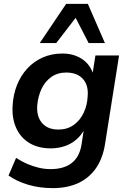

<svg xmlns="http://www.w3.org/2000/svg" viewBox="-20 -780 667 990"><path d="M252 190Q185 190 126.5 173Q68 156 24 125L63 34Q90 52 119 64.5Q148 77 178.5 84.5Q209 92 241 92Q308 92 348.5 61.5Q389 31 400 -32L413 -117L417 -116Q400 -83 373 -60Q346 -37 312.5 -26Q279 -15 242 -15Q178 -15 132.5 -42Q87 -69 64 -119Q41 -169 45 -235Q48 -292 67.5 -341Q87 -390 120.5 -426.5Q154 -463 200 -483.5Q246 -504 302 -504Q360 -504 402.5 -476Q445 -448 461 -397L457 -398L472 -494H594L522 -40Q511 34 476 85.5Q441 137 384.5 163.5Q328 190 252 190ZM281 -112Q326 -112 359 -135Q392 -158 411 -197.5Q430 -237 432 -284Q437 -340 407.5 -373Q378 -406 321 -406Q277 -406 244.5 -383Q212 -360 194 -321.5Q176 -283 172 -236Q168 -179 197 -145.5Q226 -112 281 -112ZM185 -558 321 -760H433L521 -558H437L370 -688L270 -558Z"/></svg>

Font: Nunito Sans 10pt
Style: Bold Italic
Weight: 700
Italic angle: -9°
Designer: Vernon Adams
Foundry: Vernon Adams
Version: Version 3.101;gftools[0.9.27]